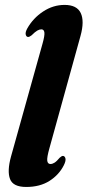

<svg xmlns="http://www.w3.org/2000/svg" viewBox="-20 -752 356 782"><path d="M308 -606 181.5 -149Q170.5 -110 172.5 -97Q174.5 -84 185.5 -84Q193.5 -84 202.2 -89.5Q211 -95 223 -109.5Q231 -117 236.5 -117Q244 -116.5 246.5 -106.8Q249 -97 240 -79Q220.5 -40 181.5 -15.2Q142.5 9.5 87 9.5Q33 9.5 20.8 -23Q8.5 -55.5 25 -115L153 -573.5Q162.5 -607 160.8 -619.8Q159 -632.5 148.5 -632.5Q141 -632.5 132 -627.5Q123 -622.5 108.5 -608Q99.5 -601 94 -601.5Q87 -602 84.8 -611.2Q82.5 -620.5 91 -636Q115 -678.5 155.8 -705.2Q196.5 -732 243 -732Q293 -732 308.8 -699Q324.5 -666 308 -606Z"/></svg>

Font: Fraunces 144pt S050
Style: Bold Italic
Weight: 700
Italic angle: -16°
Version: Version 1.000; ttfautohint (v1.8.3)